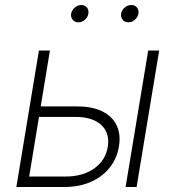

<svg xmlns="http://www.w3.org/2000/svg" viewBox="-20 -748 702 768"><path d="M131.8 -322.3H289.6Q350.1 -322.3 389.9 -302.2Q429.7 -282.2 446.8 -246.1Q463.9 -210 455.6 -161.6Q447.8 -113.8 418.5 -77.1Q389.2 -40.5 342.8 -20.3Q296.4 0 236.3 0H45.4L135.7 -545.9H179.7L96.7 -42H243.2Q311.5 -42 356.9 -74.2Q402.3 -106.4 411.1 -160.6Q419.9 -215.3 385.3 -247.8Q350.6 -280.3 282.7 -280.3H124.5ZM482.4 0 572.8 -545.9H616.7L526.4 0ZM493.7 -658.7Q479 -658.7 470.7 -668.9Q462.4 -679.2 464.4 -693.4Q466.8 -707.5 478.8 -717.8Q490.7 -728 505.4 -728Q519.5 -728 527.8 -718Q536.1 -708 533.7 -693.4Q531.2 -679.2 519.5 -668.9Q507.8 -658.7 493.7 -658.7ZM293.5 -658.7Q279.3 -658.7 270.8 -668.9Q262.2 -679.2 264.6 -693.4Q267.1 -707.5 279.1 -717.8Q291 -728 305.2 -728Q319.3 -728 327.6 -718Q335.9 -708 333.5 -693.4Q331.1 -679.2 319.3 -668.9Q307.6 -658.7 293.5 -658.7Z"/></svg>

Font: Inter ExtraLight
Style: Italic
Weight: 250
Italic angle: -9.3988°
Designer: Rasmus Andersson
Foundry: rsms
Version: Version 4.001;git-66647c0bb